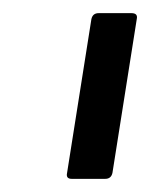

<svg xmlns="http://www.w3.org/2000/svg" viewBox="-20 -703 228 292"><path d="M89 -431Q80 -431 82 -440L119 -674Q121 -683 130 -683H180Q190 -683 188 -674L151 -440Q149 -431 140 -431Z"/></svg>

Font: Sofia Sans Condensed
Style: Italic
Weight: 400
Italic angle: -9°
Designer: Botio Nikoltchev, Ani Petrova
Foundry: lettersoup
Version: Version 4.101